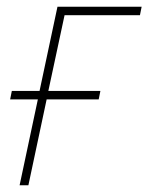

<svg xmlns="http://www.w3.org/2000/svg" viewBox="-20 -548 439 568"><path d="M38 0 92 -254H10L15 -279H97L150 -528H399L394 -503H171L123 -279H277L272 -254H118L64 0Z"/></svg>

Font: Noto Sans Thin
Style: Italic
Weight: 100
Italic angle: -12°
Designer: Monotype Design Team
Foundry: Monotype Imaging Inc.
Version: Version 2.013; ttfautohint (v1.8.4.7-5d5b)